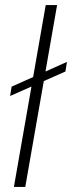

<svg xmlns="http://www.w3.org/2000/svg" viewBox="-20 -740 285 760"><path d="M20 -360 26 -397 245 -495 239 -457ZM35 0 161 -720H206L80 0Z"/></svg>

Font: DM Sans 9pt ExtraLight
Style: Italic
Weight: 250
Italic angle: -10°
Version: Version 4.004;gftools[0.9.30]